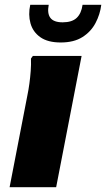

<svg xmlns="http://www.w3.org/2000/svg" viewBox="-20 -780 442 800"><path d="M20 0 94 -382Q99 -406 102.5 -432Q106 -458 108 -484.5Q110 -511 109 -536L117 -547H320L214 0ZM233 -603Q179 -603 148 -625Q117 -647 107 -683Q97 -719 106 -760H183Q176 -724 190 -705.5Q204 -687 241 -687Q280 -687 299.5 -705.5Q319 -724 324 -760H402Q397 -720 378 -684Q359 -648 323.5 -625.5Q288 -603 233 -603Z"/></svg>

Font: Kufam ExtraBold
Style: Italic
Weight: 800
Italic angle: -11°
Designer: Artur Schmal
Foundry: Original Type
Version: Version 1.301; ttfautohint (v1.8.3)